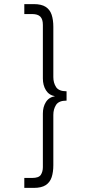

<svg xmlns="http://www.w3.org/2000/svg" viewBox="-20 -708 430 936"><path d="M98.5 208V159.5H136.5Q169.5 159.5 179.2 144Q189 128.5 189 106.5V-154.5Q189 -187 203.8 -210.5Q218.5 -234 248 -239Q219 -244 204 -268Q189 -292 189 -325.5V-586.5Q189 -614.5 176.5 -627Q164 -639.5 136.5 -639.5H98.5V-688H144.5Q182 -688 202.8 -674.5Q223.5 -661 231.8 -636Q240 -611 240 -577V-332Q240 -304.5 253.2 -283.8Q266.5 -263 304.5 -263V-217.5Q266.5 -217.5 253.2 -196.5Q240 -175.5 240 -148V97Q240 131 231.8 156Q223.5 181 202.8 194.5Q182 208 144.5 208Z"/></svg>

Font: League Spartan Thin Light
Style: Regular
Weight: 300
Version: Version 2.002